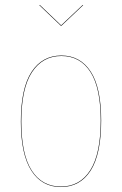

<svg xmlns="http://www.w3.org/2000/svg" viewBox="-20 -753 497 782"><path d="M316.9 -732.9 318.8 -731.9 230 -647.9H228L140.1 -731.9L142.1 -732.9L229 -649.9ZM230 -526.9Q307.1 -526.9 349.6 -461.2Q392.1 -395.5 392.1 -262.2Q392.1 -125 349.1 -58.1Q306.2 8.8 228 8.8Q150.4 8.8 107.7 -57.9Q64.9 -124.5 64.9 -257.8Q64.9 -394 108.6 -460.4Q152.3 -526.9 230 -526.9ZM66.9 -257.8Q66.9 -125 108.9 -59.1Q150.9 6.8 228 6.8Q305.2 6.8 347.7 -59.8Q390.1 -126.5 390.1 -262.2Q390.1 -394.5 348.4 -459.7Q306.6 -524.9 230 -524.9Q153.3 -524.9 110.1 -458.7Q66.9 -392.6 66.9 -257.8Z"/></svg>

Font: Fira Sans Compressed Two
Style: Regular
Weight: 100
Width: 1
Designer: Carrois Corporate & Edenspiekermann AG
Foundry: Carrois Corporate GbR & Edenspiekermann AG
Version: Version 4.203;PS 004.203;hotconv 1.0.88;makeotf.lib2.5.64775